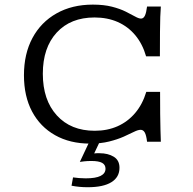

<svg xmlns="http://www.w3.org/2000/svg" viewBox="-20 -602 825 820"><path d="M364.5 11.3Q279 11.3 215.3 -24.6Q151.6 -60.5 116.9 -125.8Q82.3 -191.1 82.3 -280.6Q82.3 -371.8 118.5 -439.5Q154.8 -507.3 221.4 -544.8Q287.9 -582.3 376.6 -582.3Q423.4 -582.3 458.1 -573.4Q492.7 -564.5 516.9 -552.4Q541.1 -540.3 556.9 -531.5Q572.6 -522.6 582.3 -522.6Q592.7 -522.6 598.8 -535.1Q604.8 -547.6 608.1 -574.2H666.9Q665.3 -554.8 664.5 -530.2Q663.7 -505.6 663.3 -466.1Q662.9 -426.6 662.9 -361.3H604Q588.7 -414.5 557.7 -451.6Q526.6 -488.7 482.7 -508.1Q438.7 -527.4 383.9 -527.4Q281.5 -527.4 222.2 -462.9Q162.9 -398.4 162.9 -287.1Q162.9 -175 222.6 -109.3Q282.3 -43.5 384.7 -43.5Q438.7 -43.5 482.3 -62.9Q525.8 -82.3 557.3 -119.4Q588.7 -156.5 604.8 -209.7H663.7Q663.7 -154 664.1 -115.3Q664.5 -76.6 665.3 -48.4Q666.1 -20.2 666.9 3.2H608.1Q604.8 -24.2 598.4 -35.9Q591.9 -47.6 580.6 -47.6Q569.4 -47.6 551.6 -38.7Q533.9 -29.8 507.7 -18.1Q481.5 -6.5 446 2.4Q410.5 11.3 364.5 11.3ZM354.8 197.6Q336.3 197.6 319.4 196Q302.4 194.4 285.5 191.1L291.9 155.6Q303.2 157.3 317.7 158.5Q332.3 159.7 346 159.7Q388.7 159.7 409.7 149.2Q430.6 138.7 430.6 118.5Q430.6 101.6 416.1 93.5Q401.6 85.5 370.2 85.5Q352.4 85.5 339.1 87.1Q325.8 88.7 321 89.5L365.3 -4.8H409.7L382.3 53.2Q388.7 52.4 393.1 52.4Q397.6 52.4 405.6 52.4Q441.1 52.4 465.7 67.3Q490.3 82.3 490.3 114.5Q490.3 154.8 455.6 176.2Q421 197.6 354.8 197.6Z"/></svg>

Font: Playfair 5pt SemiExpanded Light
Style: Regular
Weight: 300
Width: 6
Designer: Claus Eggers Sørensen
Foundry: Claus Eggers Sørensen
Version: Version 2.203